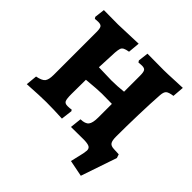

<svg xmlns="http://www.w3.org/2000/svg" viewBox="-207 -826 1171 1171"><g transform="rotate(45 378.5 -240.5)"><path d="M551 148 571 62Q575 40 575 34Q575 15 562 8Q549 1 517 0L404 1L412 -73Q452 -74 466.5 -92Q481 -110 481 -158V-275L394 -276Q360 -276 265 -267L264 -143Q264 -101 270.5 -87.5Q277 -74 299 -74Q319 -74 332 -77L338 -69L329 4Q255 0 190 0Q143 0 29 7L36 -66Q78 -74 91.5 -90.5Q105 -107 105 -149V-518Q105 -549 98 -559.5Q91 -570 70 -570Q55 -570 41 -568L34 -579L42 -645L165 -644Q176 -644 280 -648Q297 -648 337 -650L330 -574Q306 -570 294.5 -564Q283 -558 279 -546.5Q275 -535 273 -510L267 -377L378 -374Q426 -374 481 -380V-518Q481 -549 474 -559.5Q467 -570 446 -570L417 -568L410 -579L418 -645L559 -644Q586 -644 646 -647L718 -650L712 -575Q676 -570 664.5 -559.5Q653 -549 651 -520Q646 -448 643 -343.5Q640 -239 640 -152Q640 -118 649 -104Q658 -90 684 -89L728 -87L736 -63L657 169Z"/></g></svg>

Font: Alegreya ExtraBold
Style: Regular
Weight: 800
Designer: Juan Pablo del Peral
Foundry: Huerta Tipografica
Version: Version 2.007; ttfautohint (v1.6)